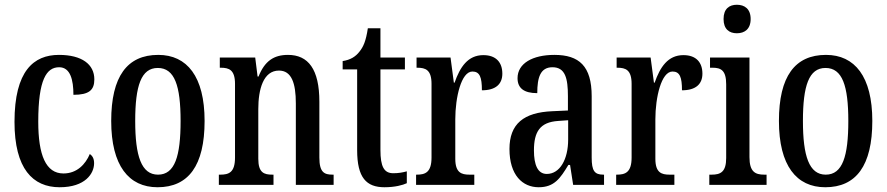

<svg xmlns="http://www.w3.org/2000/svg" viewBox="-20 -778 3732 808"><path d="M231 10C339 10 376 -48 376 -91C376 -111 369 -122 358 -130C340 -87 304 -48 247 -48C173 -48 141 -125 141 -266C141 -444 176 -495 229 -495C276 -495 289 -442 289 -379C355 -379 377 -399 377 -444C377 -507 325 -547 228 -547C122 -547 41 -480 41 -265C41 -68 118 10 231 10Z M643 10C773 10 841 -81 841 -269C841 -456 767 -547 646 -547C515 -547 448 -456 448 -269C448 -81 522 10 643 10ZM645 -43C575 -43 549 -121 549 -269C549 -417 574 -492 644 -492C715 -492 740 -417 740 -269C740 -121 716 -43 645 -43Z M901 0H1131V-43H1126C1091 -43 1067 -51 1067 -110V-319C1067 -402 1088 -481 1154 -481C1207 -481 1225 -428 1225 -343V0H1384V-43H1380C1345 -43 1324 -52 1324 -115V-350C1324 -487 1277 -547 1192 -547C1132 -547 1094 -521 1068 -456H1064L1054 -536H905V-493H909C944 -493 969 -484 969 -425V-115C969 -52 943 -43 907 -43H901Z M1598 10C1642 10 1675 1 1692 -7V-57C1674 -52 1657 -49 1635 -49C1596 -49 1581 -77 1581 -147V-486H1684V-536H1581V-659H1528C1520 -605 1509 -581 1493 -561C1477 -540 1455 -526 1422 -521V-486H1483V-146C1483 -30 1522 10 1598 10Z M1731 0H1976V-43H1956C1922 -43 1896 -51 1896 -110V-276C1896 -368 1921 -477 1968 -477C1999 -477 2008 -453 2008 -398C2066 -398 2094 -424 2094 -468C2094 -515 2068 -546 2014 -546C1949 -546 1916 -496 1893 -430H1890L1876 -536H1733V-493H1736C1771 -493 1796 -484 1796 -425V-115C1796 -52 1769 -43 1734 -43H1731Z M2247 10C2313 10 2338 -28 2372 -84H2379L2392 0H2522V-43H2519C2482 -43 2470 -59 2470 -115V-373C2470 -500 2417 -547 2313 -547C2221 -547 2158 -511 2158 -449C2158 -407 2185 -386 2241 -386C2241 -452 2254 -495 2305 -495C2359 -495 2370 -448 2370 -373V-313L2305 -310C2184 -305 2124 -257 2124 -151C2124 -41 2179 10 2247 10ZM2281 -46C2243 -46 2227 -84 2227 -145C2227 -223 2252 -264 2329 -269L2371 -272V-191C2371 -107 2336 -46 2281 -46Z M2573 0H2818V-43H2798C2764 -43 2738 -51 2738 -110V-276C2738 -368 2763 -477 2810 -477C2841 -477 2850 -453 2850 -398C2908 -398 2936 -424 2936 -468C2936 -515 2910 -546 2856 -546C2791 -546 2758 -496 2735 -430H2732L2718 -536H2575V-493H2578C2613 -493 2638 -484 2638 -425V-115C2638 -52 2611 -43 2576 -43H2573Z M3081 -638C3113 -638 3139 -655 3139 -698C3139 -741 3113 -758 3081 -758C3049 -758 3025 -741 3025 -698C3025 -655 3049 -638 3081 -638ZM2965 0H3206V-43H3196C3158 -43 3134 -55 3134 -117V-536H2968V-493H2979C3015 -493 3036 -481 3036 -423V-113C3036 -54 3012 -43 2975 -43H2965Z M3453 10C3583 10 3651 -81 3651 -269C3651 -456 3577 -547 3456 -547C3325 -547 3258 -456 3258 -269C3258 -81 3332 10 3453 10ZM3455 -43C3385 -43 3359 -121 3359 -269C3359 -417 3384 -492 3454 -492C3525 -492 3550 -417 3550 -269C3550 -121 3526 -43 3455 -43Z"/></svg>

Font: Noto Serif Devanagari ExtraCondensed Medium
Style: Regular
Weight: 500
Width: 2
Designer: Universal Thirst, Indian Type Foundry and the Monotype Design Team
Foundry: Monotype Imaging Inc.
Version: Version 2.004